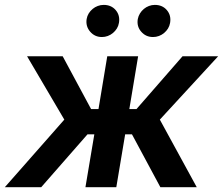

<svg xmlns="http://www.w3.org/2000/svg" viewBox="-35 -780 929 800"><path d="M233 -281.6 77.8 -545.5H226.2L344.5 -325.6H375.4L411.9 -545.5H540.5L503.9 -325.6H533.7L725.5 -545.5H873.9L631 -281.6L784.8 0H633.2L514.9 -220.2H486.5L449.6 0H321L358 -220.2H329.5L136.7 0H-14.9ZM326 -700.6Q328.1 -713.4 334.7 -724.1Q341.3 -734.7 350.9 -742.7Q360.4 -750.7 372.3 -755.1Q384.2 -759.6 397 -759.6Q428.6 -759.6 447.1 -737.9Q465.9 -715.9 460.6 -684.7Q458.5 -671.9 451.9 -661.2Q445.3 -650.6 435.7 -642.6Q426.1 -634.6 414.2 -630.1Q402.3 -625.7 389.6 -625.7Q359.7 -625.7 340.6 -648.1Q321.4 -670.5 326 -700.6ZM539.1 -700.6Q541.5 -713.1 548.1 -723.9Q554.7 -734.7 564.3 -742.7Q573.9 -750.7 585.6 -755.1Q597.3 -759.6 610.1 -759.6Q641.7 -759.6 660.2 -737.9Q679 -715.9 673.7 -684.7Q671.5 -671.9 665 -661.2Q658.4 -650.6 648.8 -642.6Q639.2 -634.6 627.3 -630.1Q615.4 -625.7 602.6 -625.7Q572.4 -625.7 553.3 -648.1Q534.1 -669.7 539.1 -700.6Z"/></svg>

Font: Inter P Semi Bold
Style: Italic
Weight: 600
Italic angle: 9.39999°
Designer: Rasmus Andersson
Foundry: rsms
Version: Version 3.018;git-588b23468